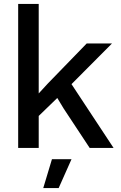

<svg xmlns="http://www.w3.org/2000/svg" viewBox="-20 -749 612 972"><path d="M72 0V-729H176V-276L222 -326L419 -529H547L342 -323L555 0H434L302 -200L270 -253L176 -162V0ZM199 203 243 57H342L277 203Z"/></svg>

Font: Mona Sans Medium
Style: Regular
Weight: 500
Designer: Deni Anggara
Foundry: GitHub
Version: Version 2.000;Glyphs 3.2.3 (3260)